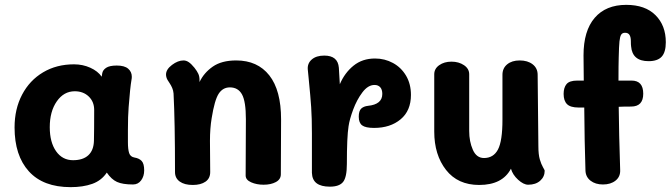

<svg xmlns="http://www.w3.org/2000/svg" viewBox="-20 -760 2763 791"><path d="M574 -58Q574 -34 561.5 -17Q549 0 528 0Q485 0 462 -10.5Q439 -21 420 -49Q398 -16 360 -2.5Q322 11 271 11Q158 11 99 -54Q40 -119 40 -235Q40 -311 71 -370Q102 -429 157.5 -462Q213 -495 285 -495Q321 -495 352 -481Q383 -467 399 -444L401 -457Q403 -471 417 -480.5Q431 -490 461 -490Q493 -490 508 -477Q523 -464 523 -444Q523 -437 522 -433Q516 -399 510 -319Q507 -282 507 -224V-174Q507 -145 512 -129.5Q517 -114 534 -111Q553 -108 563.5 -97Q574 -86 574 -58ZM368 -307Q368 -341 345.5 -362.5Q323 -384 288 -384Q243 -384 214 -342.5Q185 -301 185 -236Q185 -174 211 -137Q237 -100 281 -100Q322 -100 344 -120.5Q366 -141 367 -180Q368 -221 368 -307Z M1138 -268 1137 -42Q1137 -21 1116.5 -10Q1096 1 1066 1Q1037 1 1014.5 -9Q992 -19 992 -37L993 -269Q993 -342 977 -371Q961 -400 927 -400Q898 -400 881 -374Q864 -348 852 -273Q845 -231 845 -180L846 -51Q846 -25 826.5 -11.5Q807 2 774 2Q740 2 720.5 -12Q701 -26 701 -51Q701 -259 695 -375Q694 -387 689.5 -397.5Q685 -408 679 -417Q673 -426 670 -431Q664 -442 664 -453Q664 -474 688.5 -492.5Q713 -511 736 -511Q747 -511 757.5 -504Q768 -497 781 -481Q792 -467 797 -456Q802 -445 802 -431V-422Q820 -460 856.5 -485.5Q893 -511 953 -511Q1041 -511 1089.5 -449.5Q1138 -388 1138 -268Z M1673 -369Q1673 -304 1630.5 -268.5Q1588 -233 1521 -233Q1486 -233 1472 -243.5Q1458 -254 1458 -279Q1458 -303 1468 -312.5Q1478 -322 1496 -324Q1555 -330 1555 -373Q1555 -391 1546.5 -400.5Q1538 -410 1523 -410Q1496 -410 1473 -379.5Q1450 -349 1435 -308.5Q1420 -268 1416 -240Q1409 -196 1409 -84Q1409 -30 1393.5 -10.5Q1378 9 1339 9Q1303 9 1284.5 -5Q1266 -19 1265 -48V-94V-210Q1265 -274 1262 -318.5Q1259 -363 1252 -433L1248 -474Q1246 -499 1264.5 -515Q1283 -531 1316 -531Q1372 -531 1376 -481Q1378 -457 1380 -413Q1400 -460 1436.5 -489.5Q1473 -519 1525 -519Q1565 -519 1599 -500.5Q1633 -482 1653 -448Q1673 -414 1673 -369Z M2224 -57Q2224 -32 2205.5 -15.5Q2187 1 2156 1Q2137 1 2114.5 -19.5Q2092 -40 2085 -65Q2050 2 1954 2Q1866 2 1817.5 -60Q1769 -122 1769 -218V-454Q1769 -477 1789.5 -491.5Q1810 -506 1840 -506Q1870 -506 1891.5 -491.5Q1913 -477 1913 -454V-220Q1913 -177 1928 -143Q1943 -109 1974 -109Q2013 -109 2031.5 -144Q2050 -179 2050 -267V-452Q2050 -479 2069.5 -495Q2089 -511 2121 -511Q2154 -511 2174.5 -495Q2195 -479 2195 -452L2198 -158Q2198 -123 2204 -103Q2210 -83 2217 -71Q2224 -59 2224 -57Z M2723 -586Q2723 -545 2706 -526.5Q2689 -508 2652 -508Q2585 -508 2580 -569Q2579 -575 2579 -591Q2579 -607 2573.5 -616Q2568 -625 2555 -625Q2544 -625 2539 -617Q2534 -609 2532 -589Q2530 -569 2529 -524Q2528 -494 2528 -428H2582Q2630 -428 2630 -374Q2630 -321 2580 -321Q2547 -321 2529 -320Q2530 -211 2535 -59Q2536 -32 2516 -16Q2496 0 2464 0Q2433 0 2413 -15.5Q2393 -31 2392 -57Q2388 -178 2387 -317H2364Q2330 -317 2316 -331Q2302 -345 2302 -373Q2302 -399 2314 -413.5Q2326 -428 2358 -428H2385L2384 -532Q2384 -633 2430 -686.5Q2476 -740 2560 -740Q2638 -740 2680.5 -697.5Q2723 -655 2723 -586Z"/></svg>

Font: Mali
Style: Bold
Weight: 700
Designer: Kitiyaporn Chalermlarp | Katatrad Aksorn Co.,Ltd.
Foundry: Cadson Demak Co.,Ltd.
Version: Version 1.000; ttfautohint (v1.6)